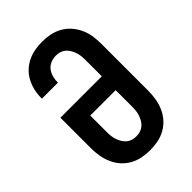

<svg xmlns="http://www.w3.org/2000/svg" viewBox="-221 -838 941 941"><g transform="rotate(-45 250.0 -367.5)"><path d="M250 8Q222 8 194.5 2.5Q167 -3 143 -16.5Q119 -30 100.5 -51Q82 -72 71 -97.5Q60 -123 55.5 -150Q51 -177 51 -205V-416H338V-530Q338 -544 336.5 -557.5Q335 -571 330.5 -584Q326 -597 319 -609Q312 -621 301.5 -630Q291 -639 278 -643Q265 -647 251 -647Q232 -647 214.5 -640Q197 -633 185.5 -618.5Q174 -604 169 -585.5Q164 -567 164 -549V-546H53V-552Q53 -578 59 -603.5Q65 -629 77 -652Q89 -675 108 -693Q127 -711 150.5 -722.5Q174 -734 199.5 -738.5Q225 -743 251 -743Q279 -743 306 -737.5Q333 -732 357 -718.5Q381 -705 399.5 -684Q418 -663 429.5 -637.5Q441 -612 445 -585Q449 -558 449 -530V-205Q449 -177 444.5 -150Q440 -123 429 -97.5Q418 -72 399.5 -51Q381 -30 357 -16.5Q333 -3 305.5 2.5Q278 8 250 8ZM250 -88Q264 -88 277.5 -92Q291 -96 301.5 -105Q312 -114 319 -126Q326 -138 330.5 -151Q335 -164 336.5 -177.5Q338 -191 338 -205V-320H162V-205Q162 -191 163.5 -177.5Q165 -164 169.5 -151Q174 -138 181 -126Q188 -114 198.5 -105Q209 -96 222.5 -92Q236 -88 250 -88Z"/></g></svg>

Font: Moesevka
Style: Bold
Weight: 700
Monospace: yes
Designer: Belleve Invis
Foundry: Belleve Invis
Version: Version 32.5.0; ttfautohint (v1.8.4)